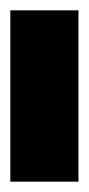

<svg xmlns="http://www.w3.org/2000/svg" viewBox="64 -807 172 372"><g transform="rotate(-90 150.0 -621.0)"><path d="M-16 -555V-687H316V-555Z"/></g></svg>

Font: Figtree Light ExtraBold
Style: Regular
Weight: 800
Version: Version 2.001;gftools[0.9.30]